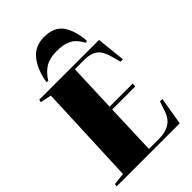

<svg xmlns="http://www.w3.org/2000/svg" viewBox="-284 -1098 1208 1208"><g transform="rotate(-45 320.0 -494.0)"><path d="M121 -697 47 -712 51 -730H583L603 -538L582 -537L565 -599Q548 -662 516 -684.5Q484 -707 433 -707H345L333 -386H539L537 -362H332L320 -23H411Q525 -23 557 -116L581 -186L602 -185L571 0H10L12 -18L93 -27ZM511 -777Q484 -829 445 -849Q406 -869 345 -869Q283 -869 244.5 -846Q206 -823 175 -774L161 -776Q178 -875 224.5 -931.5Q271 -988 351 -988Q441 -988 480 -931Q519 -874 525 -779Z"/></g></svg>

Font: Literata 72pt Black
Style: Italic
Weight: 900
Italic angle: -2°
Designer: Latin by Veronika Burian and Jose Scaglione. Greek by Irene Vlachou. Cyrillic by Vera Evstafieva
Foundry: TypeTogether
Version: Version 3.002